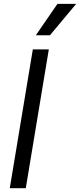

<svg xmlns="http://www.w3.org/2000/svg" viewBox="-20 -986 419 1006"><path d="M235.8 -727.3 115.1 0H31.2L152 -727.3ZM167.6 -801.1 281.2 -965.9H379.3L241.5 -801.1Z"/></svg>

Font: Karasuma Gothic
Style: Italic
Weight: 400
Italic angle: -9.39999°
Designer: Rasmus Andersson / Ryoko Nishizuka
Foundry: Genbu
Version: Version 1.00